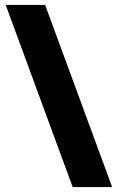

<svg xmlns="http://www.w3.org/2000/svg" viewBox="-20 -744 476 774"><path d="M162 -724 432 10H273L3 -724Z"/></svg>

Font: Noto Sans Lao SemiCondensed Black
Style: Regular
Weight: 900
Width: 4
Designer: Monotype Design Team
Foundry: Monotype Imaging Inc.
Version: Version 2.003; ttfautohint (v1.8.4.7-5d5b)